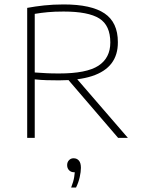

<svg xmlns="http://www.w3.org/2000/svg" viewBox="-20 -621 650 865"><path d="M102.5 0V-585.5Q137 -592 178 -596.5Q219 -601 267 -601Q391.5 -601 451.2 -560.5Q511 -520 511 -431.5Q511.5 -374 482.5 -335.8Q453.5 -297.5 394.5 -278.2Q335.5 -259 246.5 -259Q216 -259 190 -259.8Q164 -260.5 136.5 -263.5V0ZM512 0 269 -283H311.5L556 0ZM246.5 -290Q370 -290 423.5 -325Q477 -360 477 -429.5Q477 -506.5 427.5 -537.8Q378 -569 266.5 -569Q225.5 -569 195.8 -566.2Q166 -563.5 136.5 -558.5V-294.5Q167.5 -292.5 189.5 -291.2Q211.5 -290 246.5 -290ZM300.5 224Q311 197 314.2 177Q317.5 157 317.5 139L319.5 155H313.5Q300 155 291.2 146Q282.5 137 282.5 123Q282.5 109.5 290.8 100.8Q299 92 311.5 92Q326.5 92 335.5 102.5Q344.5 113 344.5 135Q344.5 153 339.2 176.8Q334 200.5 322.5 224Z"/></svg>

Font: Encode Sans SC SemiExpanded Thin
Style: Regular
Weight: 250
Width: 6
Designer: Multiple Designers
Foundry: Impallari Type
Version: Version 3.002